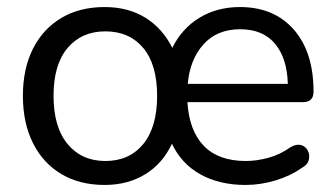

<svg xmlns="http://www.w3.org/2000/svg" viewBox="-20 -516 951 545"><path d="M279 -59Q347 -59 386.5 -107Q426 -155 426 -244Q426 -333 386.5 -380Q347 -427 279 -427Q212 -427 172 -380Q132 -333 132 -244Q132 -155 172 -107Q212 -59 279 -59ZM277 9Q206 9 154 -22Q102 -53 73.5 -110Q45 -167 45 -244Q45 -321 73.5 -377.5Q102 -434 154 -465Q206 -496 277 -496Q344 -496 393 -465.5Q442 -435 469 -380Q496 -435 546 -465.5Q596 -496 661 -496Q758 -496 814 -432Q870 -368 870 -256Q870 -226 840 -226H512Q517 -145 558.5 -102Q600 -59 678 -59Q708 -59 741.5 -68Q775 -77 806 -99Q823 -108 835.5 -104Q848 -100 854 -88Q860 -76 856.5 -62Q853 -48 836 -39Q805 -17 762.5 -4Q720 9 677 9Q603 9 549 -21Q495 -51 468 -108Q442 -52 392.5 -21.5Q343 9 277 9ZM513 -278H797Q795 -351 760.5 -392Q726 -433 662 -433Q596 -433 557.5 -390Q519 -347 513 -278Z"/></svg>

Font: Chiron GoRound TC N
Style: Regular
Weight: 350
Designer: Ryoko NISHIZUKA 西塚涼子 (kana, bopomofo & ideographs); Paul D. Hunt (Latin, Greek & Cyrillic); Sandoll Communications 산돌커뮤니
Foundry: Adobe
Version: Version 1.000;hotconv 1.1.1;makeotfexe 2.6.0